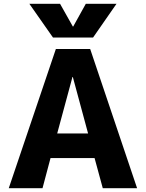

<svg xmlns="http://www.w3.org/2000/svg" viewBox="-20 -987 765 1007"><path d="M364 -848 430 -967H591L468 -790H258L134 -967H295L362 -848ZM26 0 273 -730H453L699 0H519L476 -158H245L203 0ZM280 -287H442L362 -583H360Z"/></svg>

Font: M PLUS 1p ExtraBold
Style: Regular
Weight: 800
Version: Version 1.062